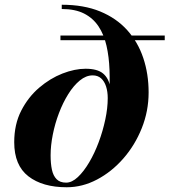

<svg xmlns="http://www.w3.org/2000/svg" viewBox="-20 -780 715 810"><path d="M261.5 10Q159.5 10 99.8 -36.2Q40 -82.5 40 -180Q40 -255.5 69.5 -313Q99 -370.5 145.2 -410Q191.5 -449.5 243.5 -469.8Q295.5 -490 341 -490Q390.5 -490 414.5 -470.2Q438.5 -450.5 445.5 -411.5Q452.5 -372.5 450 -314L434.5 -366Q434.5 -393.5 427.5 -415.2Q420.5 -437 406.5 -449.5Q392.5 -462 371 -462Q343 -462 316.8 -440.5Q290.5 -419 268 -383Q245.5 -347 228.8 -303Q212 -259 202.8 -212.5Q193.5 -166 193.5 -124.5Q193.5 -90 199 -64.2Q204.5 -38.5 218.8 -24Q233 -9.5 259 -9.5Q283.5 -9.5 308.5 -33Q333.5 -56.5 356.2 -95Q379 -133.5 396.5 -180.5Q414 -227.5 424.2 -275.8Q434.5 -324 434.5 -366L440.5 -367.5Q444 -429 442 -484.8Q440 -540.5 429.2 -587.5Q418.5 -634.5 395.5 -669Q372.5 -703.5 334.8 -722.8Q297 -742 240.5 -742V-760Q333.5 -760 402.2 -731.8Q471 -703.5 516.5 -653Q562 -602.5 584.5 -535.2Q607 -468 607 -390Q607 -311.5 578.2 -239.5Q549.5 -167.5 500.2 -111.2Q451 -55 389.2 -22.5Q327.5 10 261.5 10ZM235 -610.5V-630H675V-610.5Z"/></svg>

Font: Bodoni Moda
Style: Bold Italic
Weight: 700
Italic angle: -13°
Version: Version 2.004